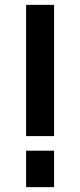

<svg xmlns="http://www.w3.org/2000/svg" viewBox="-20 -770 330 790"><path d="M87.5 -210V-750H202.5V-210ZM87.5 0V-150H202.5V0Z"/></svg>

Font: Mohave Light SemiBold
Style: Regular
Weight: 600
Version: Version 2.003